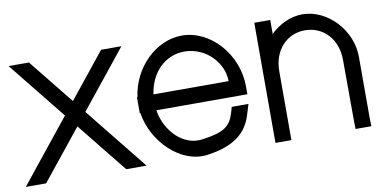

<svg xmlns="http://www.w3.org/2000/svg" viewBox="-85 -755 1893 949"><g transform="rotate(-10 861.0 -280.5)"><path d="M331.1 -294 531 -45 583 20H481L469 5L280 -230.3L91 5L79 20H-23L29 -45L228.9 -294L49 -518L-3 -583H99L111 -568L280 -357.6L449 -568L461 -583H563L511 -518Z M677.9 -321H1055C1055 -411 975 -502 865 -503C767.6 -503 693.3 -429.5 677.9 -321ZM598.1 -241H595V-281V-321H597.6C616.3 -464.5 733.1 -582.1 865 -583C1010 -583 1135 -441 1135 -281V-241H1095H678.2C695.7 -130.8 783.9 -46.6 876 -60H877C990 -75 1020 -100 1040 -165L1048 -193H1132L1116 -141C1090 -54 1025 2 887 20C754 37.4 620.1 -94.1 598.1 -241Z M1310 -512.6C1353.4 -555.4 1410.4 -582.5 1470 -583C1597 -583 1711 -461 1710 -326V-20L1711 21H1632L1631 -19L1630 -326C1630 -430 1563 -502 1470 -503C1377 -503 1310 -430 1310 -326V-286V-20V20H1230V-20V-286V-326V-543V-583H1310V-543Z"/></g></svg>

Font: Nordica Plus
Style: NordicaClassicLight
Weight: 300
Version: Version 1.01